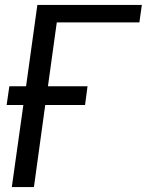

<svg xmlns="http://www.w3.org/2000/svg" viewBox="-20 -761 597 781"><path d="M28 0H118L164 -334H326L336 -410H175L211 -670H547L557 -741H132L86 -410H18L7 -334H75Z"/></svg>

Font: Cheyenne Sans
Style: Italic
Weight: 400
Italic angle: -8.13011°
Designer: The Public Sans project authors (U.S. Web Design System), Libre Franklin designed by Pablo Impallari and Rodrigo Fuenzal
Foundry: The Cheyenne Sans Project Authors
Version: Version 2.007